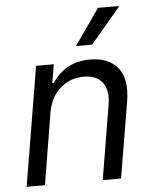

<svg xmlns="http://www.w3.org/2000/svg" viewBox="-55 -830 694 875"><g transform="rotate(-5 292.5 -392.0)"><path d="M169 -328.1 115.1 0H31.2L122.2 -545.5H203.1L188.9 -460.2H196Q221.6 -501.8 265.3 -527.2Q308.9 -552.6 370.7 -552.6Q452.8 -552.6 495.6 -501.8Q538.4 -451 521.3 -346.6L463.1 0H379.3L436.1 -340.9Q446.7 -404.8 419.6 -441.1Q392.4 -477.3 333.8 -477.3Q273.1 -477.3 227.5 -438.4Q181.8 -399.5 169 -328.1ZM311.1 -619.3 426.1 -784.1H524.1L384.9 -619.3Z"/></g></svg>

Font: Inter UI
Style: Italic
Weight: 400
Italic angle: -9.39999°
Designer: Rasmus Andersson
Foundry: rsms
Version: 3.2;8d6f07862